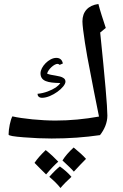

<svg xmlns="http://www.w3.org/2000/svg" viewBox="-20 -829 618 962"><path d="M239 -135C325 -135 406 -141 481 -152C503 -180 518 -214 518 -250C518 -295 506 -433 482 -666L510 -689C497 -728 481 -777 473 -809C421 -802 393 -770 393 -722C393 -685 414 -556 430 -479C441 -417 457 -341 476 -245C404 -232 331 -225 258 -225C186 -225 94 -234 42 -246C32 -228 23 -183 23 -155C23 -149 48 -145 99 -141C149 -137 196 -135 239 -135ZM191 -339C239 -339 308 -392 308 -420C308 -427 305 -434 298 -438C281 -451 238 -450 216 -460C221 -482 252 -509 268 -509C272 -509 276 -507 279 -504L295 -511C291 -530 280 -539 262 -539C225 -539 183 -494 183 -462C183 -422 219 -414 282 -413C278 -406 271 -399 260 -391C237 -376 203 -362 168 -359C168 -348 175 -339 191 -339ZM349 -90C324 -67 306 -46 293 -25C322 2 342 21 350 31C373 6 393 -15 411 -33C397 -49 376 -68 349 -90ZM209 -77C186 -55 167 -34 153 -13C172 6 191 26 211 45C236 15 257 -6 272 -19C254 -38 234 -57 209 -77ZM280 5C267 15 249 32 227 57C251 77 270 96 283 113C298 95 317 76 338 57C321 37 301 20 280 5Z"/></svg>

Font: Noto Naskh Arabic UI Medium
Style: Regular
Weight: 500
Designer: Monotype Design Team, David Williams, Mohamad Dakak and Nizar Qandah
Foundry: Monotype Imaging Inc.
Version: Version 2.014